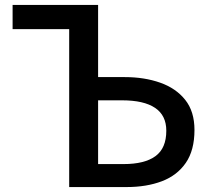

<svg xmlns="http://www.w3.org/2000/svg" viewBox="-20 -757 854 777"><path d="M260 0V-639H31V-737H377V-445H485Q564 -445 628 -422.5Q692 -400 729.5 -353Q767 -306 767 -231Q767 -149 732 -98Q697 -47 635 -23.5Q573 0 492 0ZM377 -93H480Q565 -93 609 -125Q653 -157 653 -228Q653 -290 607.5 -320.5Q562 -351 474 -351H377Z"/></svg>

Font: Source Han Sans TC Medium
Style: Regular
Weight: 500
Designer: Ryoko NISHIZUKA Ë•øÂ°öÊ∂ºÂ≠ê (kana, bopomofo & ideographs); Paul D. Hunt (Latin, Greek & Cyrillic); Sandoll Communicatio
Foundry: Adobe
Version: Version 2.004;hotconv 1.0.118;makeotfexe 2.5.65603